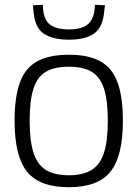

<svg xmlns="http://www.w3.org/2000/svg" viewBox="-20 -773 575 803"><path d="M41 -268Q41 -365 62.5 -426Q84 -487 133.5 -515.5Q183 -544 268 -544Q352 -544 401.5 -515.5Q451 -487 472.5 -426Q494 -365 494 -268Q494 -119 441.5 -54.5Q389 10 268 10Q146 10 93.5 -54.5Q41 -119 41 -268ZM104 -268Q104 -183 120.5 -133Q137 -83 173 -61.5Q209 -40 268 -40Q326 -40 362 -61.5Q398 -83 414.5 -133Q431 -183 431 -268Q431 -351 415.5 -400.5Q400 -450 364.5 -472Q329 -494 268 -494Q206 -494 170.5 -472Q135 -450 119.5 -400.5Q104 -351 104 -268ZM268 -607Q200 -607 162.5 -632.5Q125 -658 120 -728Q118 -738 118 -751L159 -753Q159 -748 159.5 -744Q160 -740 160 -736Q164 -689 190 -669.5Q216 -650 268 -650Q319 -650 345 -669.5Q371 -689 376 -736Q377 -746 377 -753L419 -751Q418 -745 417.5 -739Q417 -733 416 -727Q411 -660 374.5 -633.5Q338 -607 268 -607Z"/></svg>

Font: Georama Light
Style: Regular
Weight: 300
Designer: Jean-Baptiste Levee
Foundry: Production Type
Version: Version 1.000